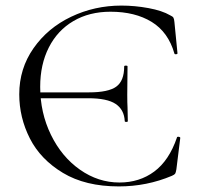

<svg xmlns="http://www.w3.org/2000/svg" viewBox="-20 -656 709 688"><path d="M296 -304H104V-325H299Q368 -325 396.5 -345.5Q425 -366 425 -418Q425 -421 431 -421Q437 -421 437 -418L436 -317Q436 -286 437 -271L438 -222Q438 -219 432.5 -219Q427 -219 427 -222Q425 -263 394.5 -283.5Q364 -304 296 -304ZM590 -601Q599 -597 601.5 -592.5Q604 -588 605 -577L616 -465Q616 -462 611 -461.5Q606 -461 605 -464Q583 -541 523.5 -577.5Q464 -614 376 -614Q300 -614 243 -580.5Q186 -547 155 -486Q124 -425 124 -345Q124 -252 162.5 -173Q201 -94 266.5 -48Q332 -2 408 -2Q480 -2 533 -41.5Q586 -81 614 -163Q614 -166 618 -166Q621 -166 623.5 -165Q626 -164 626 -162L612 -49Q610 -37 607.5 -33.5Q605 -30 596 -26Q506 12 406 12Q286 12 205.5 -36.5Q125 -85 87 -160Q49 -235 49 -318Q49 -410 100 -483Q151 -556 235 -596Q319 -636 415 -636Q463 -636 512 -627Q561 -618 590 -601Z"/></svg>

Font: Cormorant Unicase
Style: Regular
Weight: 400
Designer: Christian Thalmann (Catharsis Fonts)
Foundry: Catharsis Fonts
Version: Version 4.000